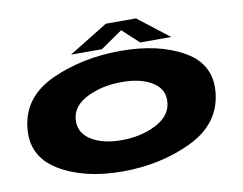

<svg xmlns="http://www.w3.org/2000/svg" viewBox="-80 -850 1221 963"><g transform="rotate(-10 531.0 -368.0)"><path d="M469 5Q275.5 5 147.5 -72.5Q19.5 -150 37.5 -297.5Q56 -450.5 213.5 -521.5Q371 -592.5 564.5 -592.5Q758.5 -592.5 886.2 -518.5Q1014 -444.5 996.5 -297.5Q978 -144.5 820.5 -69.8Q663 5 469 5ZM492 -150.5Q590.5 -150.5 667 -189.2Q743.5 -228 750.5 -295Q758 -362 699.5 -399.8Q641 -437.5 542.5 -437.5Q443.5 -437.5 366.8 -400Q290 -362.5 283 -295Q276.5 -228.5 334.8 -189.5Q393 -150.5 492 -150.5ZM316 -617 515 -739.5H668.5L826.5 -617H668.5L585 -694L473.5 -617Z"/></g></svg>

Font: Anybody UltraExpanded ExtraBold
Style: Italic
Weight: 800
Width: 9
Italic angle: -10°
Designer: Tyler Finck
Foundry: Etcetera Type Company
Version: Version 1.010; ttfautohint (v1.8.3) -l 8 -r 50 -G 200 -x 14 